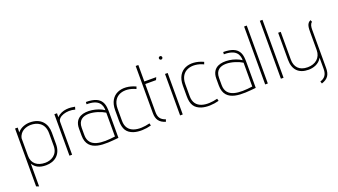

<svg xmlns="http://www.w3.org/2000/svg" viewBox="-72 -1340 3838 2180"><g transform="rotate(-20 1847.5 -250.0)"><path d="M110 210V-65C141 -13 191 12 267 12C375 12 455 -51 455 -176V-314C455 -423 394 -509 257 -509C211 -509 146 -492 108 -443L110 -501H78V198ZM423 -166C423 -56 337 -18 269 -18C174 -18 110 -67 110 -159V-371C128 -458 210 -479 259 -479C329 -479 423 -447 423 -318Z M585 0V-397C585 -459 697 -498 794 -469L803 -501C750 -512 652 -523 584 -454L585 -501H553V0Z M1145 -298C1145 -394 1145 -509 937 -509L935 -482C1083 -484 1113 -413 1113 -346C1035 -400 903 -419 832 -384C791 -364 760 -324 760 -252V-169C760 45 986 15 1145 0ZM1113 -28C952 -6 792 -9 792 -162V-249C792 -432 1023 -372 1113 -316Z M1532 -34C1400 0 1248 -13 1249 -169V-314C1249 -482 1400 -512 1527 -451L1537 -478C1382 -550 1217 -503 1217 -308V-180C1217 -79 1250 -28 1329 -2C1390 17 1468 13 1539 -6Z M1723 -14C1665 -33 1640 -65 1640 -132V-470H1770L1784 -501H1640V-700H1608V-132C1608 -54 1639 -9 1714 13Z M1922 0V-501H1890V0ZM1906 -669C1917 -669 1926 -678 1926 -690C1926 -701 1917 -710 1906 -710C1894 -710 1885 -701 1885 -690C1885 -678 1894 -669 1906 -669Z M2350 -34C2218 0 2066 -13 2067 -169V-314C2067 -482 2218 -512 2345 -451L2355 -478C2200 -550 2035 -503 2035 -308V-180C2035 -79 2068 -28 2147 -2C2208 17 2286 13 2357 -6Z M2804 -298C2804 -394 2804 -509 2596 -509L2594 -482C2742 -484 2772 -413 2772 -346C2694 -400 2562 -419 2491 -384C2450 -364 2419 -324 2419 -252V-169C2419 45 2645 15 2804 0ZM2772 -28C2611 -6 2451 -9 2451 -162V-249C2451 -432 2682 -372 2772 -316Z M2950 0V-700H2918V0Z M3140 0V-700H3108V0Z M3527 210C3603 186 3632 142 3632 61V-403C3632 -435 3637 -471 3661 -486L3651 -510C3601 -489 3601 -437 3601 -369V-166C3601 -75 3535 -18 3440 -18C3336 -18 3288 -78 3288 -166V-501H3257V-176C3257 -51 3324 12 3440 12C3492 12 3566 -6 3602 -74V63C3602 134 3569 168 3518 183Z"/></g></svg>

Font: Advent Pro
Style: ExtraLight
Weight: 250
Designer: Andreas Kalpakidis
Foundry: Andreas Kalpakidis
Version: Version 2.002 2007